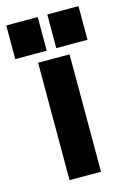

<svg xmlns="http://www.w3.org/2000/svg" viewBox="-126 -692 502 755"><g transform="rotate(-15 125.0 -315.0)"><path d="M61 11V-467H189V11ZM-22 -504V-641H106V-504ZM145 -504V-641H272V-504Z"/></g></svg>

Font: Pixelify Sans
Style: Bold
Weight: 700
Designer: Stefie Justprince
Foundry: Typecalism Foundryline
Version: Version 1.000